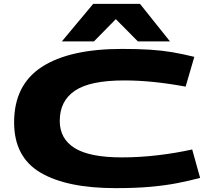

<svg xmlns="http://www.w3.org/2000/svg" viewBox="-20 -963 1105 993"><path d="M53 -330Q53 -524 196.5 -617Q340 -710 611 -710Q695 -710 756.5 -706Q818 -702 871 -693Q924 -684 985 -669L940 -515Q853 -531 775 -539Q697 -547 622 -547Q446 -547 367.5 -494Q289 -441 289 -338Q289 -245 366.5 -197Q444 -149 611 -149Q701 -149 795 -160Q889 -171 974 -190L1015 -43Q959 -28 897.5 -16Q836 -4 759 3Q682 10 578 10Q325 10 189 -70.5Q53 -151 53 -330ZM300 -749 462 -943H704L859 -749H693L579 -864L466 -749Z"/></svg>

Font: Georama ExtraExtended
Style: Bold
Weight: 700
Width: 8
Designer: Jean-Baptiste Levee
Foundry: Production Type
Version: Version 1.000